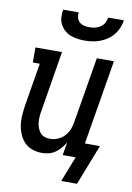

<svg xmlns="http://www.w3.org/2000/svg" viewBox="-96 -810 692 1005"><g transform="rotate(10 250.0 -307.5)"><path d="M295 -610Q275 -610 255 -613Q235 -616 217.5 -623Q200 -630 186 -643Q172 -656 163.5 -673Q155 -690 154 -710Q153 -730 156 -750H239Q237 -736 240.5 -722Q244 -708 254 -699Q264 -690 278 -686.5Q292 -683 307 -683Q322 -683 337 -686.5Q352 -690 365 -698.5Q378 -707 386 -721Q394 -735 396 -750H479Q476 -729 468 -709.5Q460 -690 446.5 -673Q433 -656 414.5 -643.5Q396 -631 376 -623.5Q356 -616 335.5 -613Q315 -610 295 -610ZM302 135 355 0H286L298 -69Q288 -53 275.5 -38Q263 -23 247 -12Q231 -1 212.5 3.5Q194 8 177 8Q150 8 125.5 -0.5Q101 -9 84 -26.5Q67 -44 57 -67Q47 -90 43 -115.5Q39 -141 41 -167.5Q43 -194 47 -221L85 -450H48V-530H189L136 -207Q133 -192 132 -176.5Q131 -161 132.5 -146.5Q134 -132 139 -118Q144 -104 153 -93Q162 -82 176 -77Q190 -72 206 -72Q226 -72 246.5 -80.5Q267 -89 282 -105Q297 -121 305 -141Q313 -161 316 -182L374 -530H465L390 -80H470L386 135Z"/></g></svg>

Font: Iosevka Slab Medium
Style: Italic
Weight: 500
Italic angle: -9°
Monospace: yes
Designer: Belleve Invis
Foundry: Belleve Invis
Version: Version 11.1.0; ttfautohint (v1.8.3)